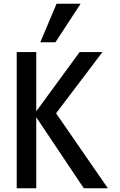

<svg xmlns="http://www.w3.org/2000/svg" viewBox="-20 -1002 640 1022"><path d="M173 -378V0H69V-725H173V-409.5L404 -725H525.5L278.5 -399L554 0H426ZM194.5 -777 281 -982H409L275 -777Z"/></svg>

Font: JuliaMono Medium
Style: Regular
Weight: 500
Monospace: yes
Designer: cormullion
Foundry: corm
Version: Version 0.054; ttfautohint (v1.8.4)